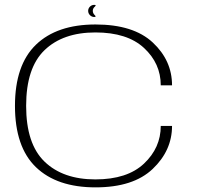

<svg xmlns="http://www.w3.org/2000/svg" viewBox="-20 -784 837 808"><path d="M382 4.5Q541 4.5 622.5 -73Q704 -150.5 704 -254H656.5Q656.5 -162 586 -95.5Q515.5 -29 381.5 -29Q245 -29 167.5 -103.8Q90 -178.5 90 -338.5Q90 -498.5 167.5 -573Q245 -647.5 381.5 -647.5Q515.5 -647.5 586 -582.2Q656.5 -517 656.5 -425H704Q704 -529.5 622.8 -605.2Q541.5 -681 382 -681Q219.5 -681 131.2 -595.8Q43 -510.5 43 -338.5Q43 -165.5 131.2 -80.5Q219.5 4.5 382 4.5ZM376.5 -712.5Q387 -712.5 378.8 -720.2Q370.5 -728 370.5 -738.5Q370.5 -748.5 379 -756Q387.5 -763.5 376.5 -763.5Q366 -763.5 358.5 -756Q351 -748.5 351 -738.5Q351 -727.5 358.8 -720Q366.5 -712.5 376.5 -712.5Z"/></svg>

Font: Anybody Expanded ExtraLight
Style: Regular
Weight: 250
Width: 7
Version: Version 1.113;gftools[0.9.25]